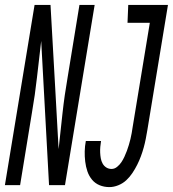

<svg xmlns="http://www.w3.org/2000/svg" viewBox="-58 -755 705 783"><path d="M-38 0 83 -735H148L167 -399L181 -147Q189 -221 197 -294Q205 -367 218 -441L266 -735H328L207 0H142L110 -588Q101 -514 93 -441Q85 -368 72 -294L24 0ZM388 8Q367 8 348.5 0.5Q330 -7 317.5 -22Q305 -37 298.5 -56Q292 -75 289.5 -96Q287 -117 287.5 -138Q288 -159 292 -180H354Q352 -168 351 -156Q350 -144 350.5 -132.5Q351 -121 353 -109.5Q355 -98 360.5 -88Q366 -78 375.5 -72Q385 -66 397 -66Q409 -66 419.5 -74.5Q430 -83 437 -93.5Q444 -104 449.5 -116Q455 -128 459.5 -140Q464 -152 467.5 -164Q471 -176 474 -188Q477 -200 479 -212Q481 -224 483 -237L553 -662H462L465 -735H627L543 -225Q540 -207 536.5 -189Q533 -171 528 -153Q523 -135 516.5 -117.5Q510 -100 501.5 -83Q493 -66 482 -49.5Q471 -33 457 -20Q443 -7 424.5 0.5Q406 8 388 8Z"/></svg>

Font: Iosevka Extended Oblique
Style: Regular
Weight: 400
Width: 7
Italic angle: -9°
Monospace: yes
Designer: Belleve Invis
Foundry: Belleve Invis
Version: Version 32.0.1; ttfautohint (v1.8.4)